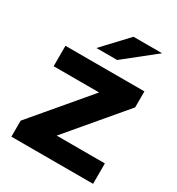

<svg xmlns="http://www.w3.org/2000/svg" viewBox="-179 -864 900 977"><g transform="rotate(30 271.5 -375.5)"><path d="M35 0V-94L309 -418H42V-538H506V-444L232 -120H515V0ZM184 -607 319 -751H487L306 -607Z"/></g></svg>

Font: Montserrat
Style: Bold
Weight: 700
Designer: Julieta Ulanovsky
Foundry: Julieta Ulanovsky
Version: Version 9.000; ttfautohint (v1.8.4.7-5d5b)